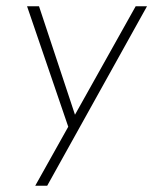

<svg xmlns="http://www.w3.org/2000/svg" viewBox="-20 -405 487 610"><path d="M92 185 411 -385H447L130 185ZM199 4 66 -385H104L227 -14Z"/></svg>

Font: Josefin Sans ExtraLight
Style: Italic
Weight: 250
Italic angle: -7°
Designer: Santiago Orozco
Foundry: Typemade
Version: Version 2.000